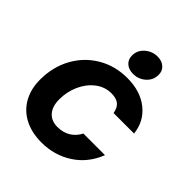

<svg xmlns="http://www.w3.org/2000/svg" viewBox="-215 -913 1061 1061"><g transform="rotate(45 315.0 -383.0)"><path d="M33 -229Q33 -327 76 -406Q119 -485 195.5 -530.5Q272 -576 368 -576Q471 -576 536.5 -523.5Q602 -471 611 -385H451Q445 -421 424.5 -437.5Q404 -454 367 -454Q314 -454 272.5 -421.5Q231 -389 208 -337Q185 -285 185 -227Q185 -172 211.5 -141.5Q238 -111 286 -111Q330 -111 362.5 -131Q395 -151 413 -187H582Q545 -92 465 -40Q385 12 284 12Q207 12 150.5 -17.5Q94 -47 63.5 -101.5Q33 -156 33 -229ZM298 -682Q298 -723 329.5 -750.5Q361 -778 403 -778Q436 -778 457 -759.5Q478 -741 478 -711Q478 -669 447 -641.5Q416 -614 374 -614Q340 -614 319 -632.5Q298 -651 298 -682Z"/></g></svg>

Font: Open Sauce Sans ExBold Italic
Style: Regular
Weight: 800
Italic angle: -10°
Designer: Alfredo Marco Pradil
Foundry: Creative Sauce Fz LLC
Version: Version 1.477